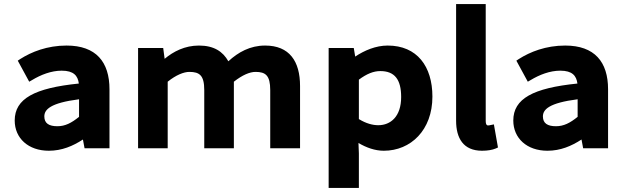

<svg xmlns="http://www.w3.org/2000/svg" viewBox="-20 -726 3064 940"><path d="M219 12C283 12 337 -11 386 -43L394 0H516V-289C516 -423 450 -503 306 -503C211 -503 134 -472 79 -437L67 -429L123 -326L137 -334C180 -360 231 -380 282 -380C341 -380 361 -355 366 -317C149 -295 52 -243 52 -136C52 -49 119 12 219 12ZM367 -240V-154C330 -124 299 -108 261 -108C220 -108 197 -122 197 -156C197 -190 227 -222 367 -240Z M801 0V-326C842 -359 880 -374 907 -374C957 -374 980 -357 980 -285V0H1125V-326C1167 -359 1203 -374 1231 -374C1280 -374 1303 -357 1303 -285V0H1449V-305C1449 -426 1397 -503 1278 -503C1204 -503 1146 -470 1098 -426C1071 -474 1027 -503 954 -503C885 -503 829 -474 786 -438L779 -491H656V0Z M1859 12C1991 12 2097 -89 2097 -253C2097 -401 2022 -503 1878 -503C1820 -503 1764 -479 1719 -449L1712 -491H1589V194H1737V25L1735 -26C1774 -3 1816 12 1859 12ZM1737 -336C1776 -365 1809 -378 1842 -378C1912 -378 1944 -337 1944 -251C1944 -155 1892 -113 1832 -113C1805 -113 1773 -121 1737 -143Z M2340 12C2368 12 2390 8 2407 1L2418 -4L2398 -117L2383 -114C2375 -112 2373 -112 2368 -112C2367 -112 2358 -112 2358 -134V-706H2213V-135C2213 -50 2248 12 2340 12Z M2660 12C2724 12 2778 -11 2827 -43L2835 0H2957V-289C2957 -423 2891 -503 2747 -503C2652 -503 2575 -472 2520 -437L2508 -429L2564 -326L2578 -334C2621 -360 2672 -380 2723 -380C2782 -380 2802 -355 2807 -317C2590 -295 2493 -243 2493 -136C2493 -49 2560 12 2660 12ZM2808 -240V-154C2771 -124 2740 -108 2702 -108C2661 -108 2638 -122 2638 -156C2638 -190 2668 -222 2808 -240Z"/></svg>

Font: Falling Sky
Style: Bd+
Weight: 400
Designer: Paul D. Hunt
Foundry: Adobe Systems Incorporated
Version: Version 1.02